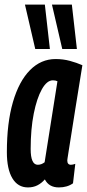

<svg xmlns="http://www.w3.org/2000/svg" viewBox="-20 -809 380 839"><path d="M237 10Q194 10 176 -25Q161 -8 143 1Q125 10 102 10Q58 10 34 -30Q10 -70 10 -144Q10 -272 36.5 -363Q63 -454 111 -502.5Q159 -551 223 -551Q256 -551 285.5 -543Q315 -535 340 -524Q321 -408 309 -332Q297 -256 290 -211.5Q283 -167 279.5 -145.5Q276 -124 275 -116.5Q274 -109 274 -108Q274 -89 290 -89Q298 -89 309 -93L299 -8Q274 10 237 10ZM175 -100 231 -454Q223 -458 211 -458Q185 -458 163 -419Q141 -380 127.5 -312.5Q114 -245 114 -158Q114 -89 145 -89Q161 -89 175 -100ZM134 -595 89 -789H176L198 -595ZM252 -595 207 -789H294L316 -595Z"/></svg>

Font: Georama Extra Condensed SemiBold
Style: Italic
Weight: 600
Width: 2
Italic angle: -9°
Designer: Jean-Baptiste Levee
Foundry: Production Type
Version: Version 1.000